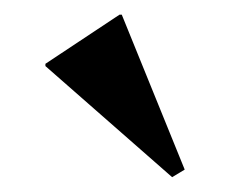

<svg xmlns="http://www.w3.org/2000/svg" viewBox="-20 -795 315 263"><path d="M215.8 -552.3 42.2 -704.5V-707.6L143.7 -774.9H146.8L233 -562.7Z"/></svg>

Font: Platypi Light
Style: Regular
Weight: 300
Designer: David Sargent
Foundry: Bolt Cutter Type
Version: Version 1.200